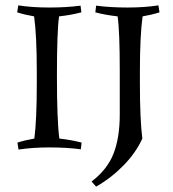

<svg xmlns="http://www.w3.org/2000/svg" viewBox="-20 -549 645 715"><path d="M200 -488Q192 -434 192 -267Q192 -100 201 -33Q246 -28 284 -18L281 7Q229 0 164.5 0Q100 0 49 8L45 -18Q73 -27 108 -33Q117 -105 117 -237V-284Q117 -416 107 -488Q72 -494 44 -503L48 -529Q99 -521 163.5 -521Q228 -521 280 -528L283 -503Q245 -493 200 -488ZM426 -123V-283Q426 -434 418 -488Q373 -493 335 -503L338 -528Q390 -521 454.5 -521Q519 -521 570 -529L574 -503Q546 -494 511 -488Q501 -416 501 -284V-237Q501 -105 510 -33Q486 20 440 67Q394 114 338 146L321 127Q380 82 403 22.5Q426 -37 426 -123Z"/></svg>

Font: Almendra SC
Style: Regular
Weight: 400
Designer: Ana Sanfelippo
Foundry: Ana Sanfelippo
Version: Version 1.003